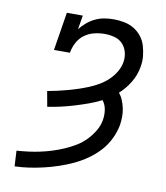

<svg xmlns="http://www.w3.org/2000/svg" viewBox="-84 -813 768 890"><g transform="rotate(10 300.0 -367.5)"><path d="M45 8 41 -65Q69 -67 96.5 -70.5Q124 -74 151.5 -80Q179 -86 206 -94.5Q233 -103 259.5 -114.5Q286 -126 311 -141Q336 -156 356.5 -177Q377 -198 392 -223.5Q407 -249 411 -276Q415 -300 411 -324Q407 -348 393 -365Q364 -350 333 -339Q302 -328 271 -318.5Q240 -309 209 -302Q178 -295 146 -290L133 -362Q156 -366 180 -371.5Q204 -377 228 -383.5Q252 -390 276 -398Q300 -406 323 -415.5Q346 -425 368 -438Q390 -451 408.5 -468.5Q427 -486 440.5 -508.5Q454 -531 458 -555Q462 -579 456 -602Q450 -625 434.5 -641Q419 -657 396.5 -663Q374 -669 350 -669Q326 -669 301 -663Q276 -657 255 -641.5Q234 -626 222 -602.5Q210 -579 206 -555H131L160 -735H235L224 -669Q238 -687 256 -702Q274 -717 294.5 -726.5Q315 -736 336.5 -739.5Q358 -743 380 -743Q405 -743 430 -738Q455 -733 475.5 -720.5Q496 -708 511 -689Q526 -670 533 -646.5Q540 -623 542.5 -598Q545 -573 540 -547Q534 -509 513 -474Q492 -439 462 -412Q474 -398 481 -380.5Q488 -363 492 -344.5Q496 -326 496 -306Q496 -286 493 -266Q487 -233 471.5 -200.5Q456 -168 431.5 -141Q407 -114 377 -93Q347 -72 315 -57Q283 -42 249 -30.5Q215 -19 181 -11Q147 -3 113.5 2Q80 7 45 8Z"/></g></svg>

Font: Iosevka HT Extended
Style: Italic
Weight: 400
Width: 7
Italic angle: -9°
Monospace: yes
Designer: Belleve Invis
Foundry: Belleve Invis
Version: Version 32.3.0; ttfautohint (v1.8.4)